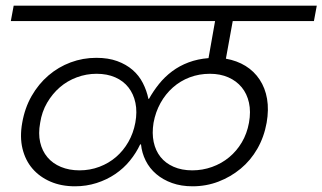

<svg xmlns="http://www.w3.org/2000/svg" viewBox="-20 -760 1132 674"><path d="M259 -162Q296 -162 329 -174.5Q362 -187 387.5 -209Q413 -231 430.5 -261.5Q448 -292 455 -329Q462 -367 455.5 -398.5Q449 -430 431 -453Q413 -476 384.5 -488.5Q356 -501 319 -501Q283 -501 249.5 -488.5Q216 -476 190 -453.5Q164 -431 145.5 -399.5Q127 -368 121 -329Q114 -291 121 -260.5Q128 -230 146.5 -208Q165 -186 194 -174Q223 -162 259 -162ZM655 -162Q691 -162 724.5 -174Q758 -186 784.5 -208Q811 -230 829 -260.5Q847 -291 854 -329Q861 -368 854 -399.5Q847 -431 828.5 -453.5Q810 -476 781.5 -488.5Q753 -501 717 -501Q679 -501 646 -488.5Q613 -476 587 -453Q561 -430 543.5 -398.5Q526 -367 519 -329Q513 -292 519.5 -261.5Q526 -231 543.5 -209Q561 -187 589.5 -174.5Q618 -162 655 -162ZM656 -106Q616 -106 584 -117.5Q552 -129 528.5 -149Q505 -169 491.5 -196Q478 -223 475 -253H472Q458 -223 436 -196Q414 -169 384.5 -149Q355 -129 319 -117.5Q283 -106 243 -106Q195 -106 157 -122.5Q119 -139 94 -168Q69 -197 59 -238Q49 -279 58 -329Q67 -381 91 -423Q115 -465 150 -495Q185 -525 228 -541Q271 -557 318 -557Q360 -557 391.5 -545.5Q423 -534 445.5 -514.5Q468 -495 481.5 -468.5Q495 -442 501 -413H503Q518 -440 538 -465Q558 -490 584 -509.5Q610 -529 642 -541Q674 -553 712 -556L735 -686H18L28 -740H1092L1082 -686H797L773 -554Q812 -547 842 -528.5Q872 -510 891.5 -480.5Q911 -451 917.5 -413Q924 -375 916 -329Q907 -279 883.5 -238Q860 -197 825 -168Q790 -139 747 -122.5Q704 -106 656 -106Z"/></svg>

Font: SVN-Poppins Light
Style: Italic
Weight: 300
Italic angle: -10°
Designer: Ninad Kale (Devanagari), Jonny Pinhorn (Latin)
Foundry: Indian Type Foundry
Version: Version 3.002 2017; ttfautohint (v1.8.3)